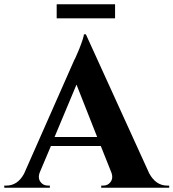

<svg xmlns="http://www.w3.org/2000/svg" viewBox="-49 -881 814 901"><path d="M217 -861H491V-795H217ZM651 -68Q682 -10 736 -10H745V0H426V-10H435Q457 -10 469 -26Q484 -45 473 -73L424 -196H190L138 -73Q127 -45 142 -26Q154 -10 177 -10H185V0H-29V-10H-20Q34 -10 64 -66L295 -589Q297 -593 299 -598Q303 -605 306 -612Q315 -632 322 -649Q343 -702 345 -720H354ZM407 -238 310 -484 207 -238Z"/></svg>

Font: Cinzel Bold(RUS BY LYAJKA)
Style: Regular
Weight: 700
Designer: Natanael Gama
Version: Version 1.001;PS 001.001;hotconv 1.0.56;makeotf.lib2.0.21325